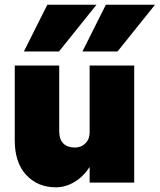

<svg xmlns="http://www.w3.org/2000/svg" viewBox="-20 -780 682 820"><path d="M642.1 -759.8 481.9 -560.1H332L432.1 -759.8ZM392.1 -759.8 231.9 -560.1H82L182.1 -759.8ZM232.9 -220.2Q232.9 -184.6 250.5 -167.2Q268.1 -149.9 299.8 -149.9Q327.1 -149.9 345 -168Q362.8 -186 362.8 -213.9V-500H553.2V0H362.8V-66.9Q335.9 -25.4 297.9 -2.7Q259.8 20 219.2 20Q140.6 20 91.8 -33Q43 -85.9 43 -180.2V-500H232.9Z"/></svg>

Font: Overused Grotesk Black
Style: Regular
Weight: 900
Version: Version 0.002